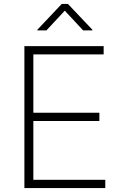

<svg xmlns="http://www.w3.org/2000/svg" viewBox="-20 -964 630 984"><path d="M105 0V-727.5H511.2V-685.1H150.9V-386.2H489.3V-343.8H150.9V-42.5H519.5V0ZM217.8 -808.1H171.4V-811.5L296.4 -943.8H328.1L453.6 -811.5V-808.1H406.2L312 -909.2Z"/></svg>

Font: Inter ExtraLight
Style: Regular
Weight: 250
Designer: Rasmus Andersson
Foundry: rsms
Version: Version 4.001;git-66647c0bb